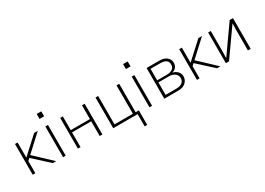

<svg xmlns="http://www.w3.org/2000/svg" viewBox="-6 -1614 3743 2712"><g transform="rotate(-30 1865.5 -258.0)"><path d="M88.9 0V-501H131.8V-253.9L401.4 -501H460.9L197.3 -257.8L471.7 0H417L166 -229.5L131.8 -197.3V0Z M566.4 -633.8V-714.8H641.6V-633.8ZM584 0V-501H627V0Z M826.2 0V-501H869.1V-276.4H1181.6V-501H1225.6V0H1181.6V-240.2H869.1V0Z M1402.3 0V-501H1445.3V-38.1H1745.1V-501H1789.1V-37.1H1841.8V199.2H1799.8V0Z M1975.6 -633.8V-714.8H2050.8V-633.8ZM1993.2 0V-501H2036.1V0Z M2235.4 0V-501H2443.4Q2520.5 -501 2563 -465.3Q2605.5 -429.7 2605.5 -373Q2605.5 -291 2520.5 -261.7Q2569.3 -250 2599.1 -217.3Q2628.9 -184.6 2628.9 -138.7Q2628.9 -81.1 2585 -40.5Q2541 0 2465.8 0ZM2278.3 -38.1H2457Q2514.6 -38.1 2548.8 -64.5Q2583 -90.8 2583 -137.7Q2583 -182.6 2546.4 -211.9Q2509.8 -241.2 2452.1 -241.2H2278.3ZM2278.3 -275.4H2433.6Q2489.3 -275.4 2525.4 -298.8Q2561.5 -322.3 2561.5 -371.1Q2561.5 -462.9 2435.5 -462.9H2278.3Z M2767.6 0V-501H2810.5V-253.9L3080.1 -501H3139.6L2876 -257.8L3150.4 0H3095.7L2844.7 -229.5L2810.5 -197.3V0Z M3239.3 0V-501H3282.2V-187.5Q3280.3 -81.1 3279.3 -63.5H3283.2L3336.9 -140.6L3590.8 -501H3644.5V0H3599.6V-321.3Q3599.6 -377.9 3602.5 -438.5H3600.6L3553.7 -372.1L3291 0Z"/></g></svg>

Font: Gothic A1 ExtraLight
Style: Regular
Weight: 275
Designer: HanYang I&C Co.,Ltd.
Foundry: HanYang I&C Co.,Ltd.
Version: Version 2.50